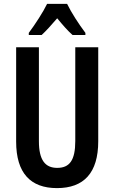

<svg xmlns="http://www.w3.org/2000/svg" viewBox="-20 -957 587 987"><path d="M325 -937H222C203 -897 161 -832 128 -788V-777H194C216 -797 244 -828 274 -863C302 -829 328 -799 353 -777H419V-788C383 -836 347 -892 325 -937ZM485 -231V-714H367V-232C367 -132 337 -94 274 -94C213 -94 180 -133 180 -231V-714H63V-229C63 -67 137 10 273 10C411 10 485 -68 485 -231Z"/></svg>

Font: Noto Sans Georgian ExtraCondensed SemiBold
Style: Regular
Weight: 600
Width: 2
Designer: Monotype Design Team, Akaki Razmadze
Foundry: Google LLC
Version: Version 2.005